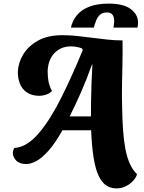

<svg xmlns="http://www.w3.org/2000/svg" viewBox="-20 -884 798 1064"><path d="M625 160Q594 160 570 144.5Q546 129 528 93Q510 57 499.5 -5.5Q489 -68 485 -162H326Q285 -89 248.5 -48.5Q212 -8 181.5 8.5Q151 25 125 25Q88 25 69.5 5.5Q51 -14 51 -38Q52 -46 54 -52Q56 -58 59 -64Q95 -66 129.5 -87.5Q164 -109 196.5 -147.5Q229 -186 260.5 -236.5Q292 -287 322 -347.5Q352 -408 381.5 -473.5Q411 -539 439 -607L434 -616Q421 -621 404.5 -624Q388 -627 373 -627Q318 -627 282.5 -590.5Q247 -554 244 -491Q244 -463 248 -437Q252 -411 268 -379Q253 -365 233.5 -359Q214 -353 199 -353Q157 -353 129.5 -371.5Q102 -390 90 -421Q78 -452 79 -488Q81 -536 108.5 -582Q136 -628 190 -658.5Q244 -689 326 -689Q367 -689 408.5 -684.5Q450 -680 492.5 -674.5Q535 -669 577 -664.5Q619 -660 659 -660Q660 -595 658.5 -530.5Q657 -466 656 -404Q655 -342 657 -284Q658 -219 662 -162Q666 -105 675 -58Q684 -11 700 24Q716 59 739 81Q736 97 720 115.5Q704 134 679.5 147Q655 160 625 160ZM366 -239H484Q484 -276 484.5 -321.5Q485 -367 487 -419Q489 -471 492 -527H490Q458 -438 426 -366Q394 -294 366 -239ZM373 -731Q381 -769 406 -799.5Q431 -830 475 -847Q519 -864 582 -864Q665 -864 705 -833.5Q745 -803 745 -759Q745 -746 742 -731H609Q610 -742 611.5 -750.5Q613 -759 613 -768Q613 -777 610 -788.5Q607 -800 598.5 -807.5Q590 -815 572 -815Q548 -815 534 -802Q520 -789 512.5 -769.5Q505 -750 500 -731Z"/></svg>

Font: Sansita Swashed Light
Style: Bold
Weight: 700
Version: Version 1.003